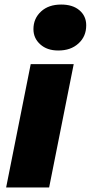

<svg xmlns="http://www.w3.org/2000/svg" viewBox="-20 -824 399 844"><path d="M7 0 115 -542H304L196 0ZM236 -602C203 -602 177 -611 157 -629C137 -647 127 -669 127 -696C127 -727 138 -753 161 -774C183 -794 212 -804 249 -804C282 -804 309 -796 329 -779C349 -762 359 -740 359 -713C359 -680 348 -654 325 -633C302 -612 273 -602 236 -602Z"/></svg>

Font: My Font
Style: Italic
Weight: 500
Designer: Julieta Ulanovsky
Foundry: Julieta Ulanovsky
Version: ""